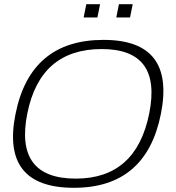

<svg xmlns="http://www.w3.org/2000/svg" viewBox="-20 -894 843 919"><path d="M342.8 -39.1Q631.8 -39.1 694.3 -351.1Q755.9 -659.2 466.8 -659.2Q172.4 -659.2 110.8 -351.1Q48.3 -39.1 342.8 -39.1ZM54.2 -348.1Q125 -703.1 475.6 -703.1Q820.8 -703.1 750 -348.1Q679.2 4.9 334 4.9Q-16.6 4.9 54.2 -348.1ZM615.2 -874 602.5 -810.5H536.6L549.3 -874ZM459 -874 446.3 -810.5H380.4L393.1 -874Z"/></svg>

Font: Sansation Light
Style: Light Italic
Weight: 300
Designer: Bernd Montag
Version: Version 1.301